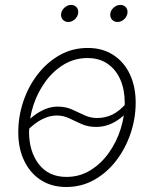

<svg xmlns="http://www.w3.org/2000/svg" viewBox="-20 -748 626 780"><path d="M249 11.7Q189.5 11.7 145.8 -16.6Q102.1 -44.9 78.1 -95.2Q54.2 -145.5 54.2 -210.9Q54.2 -274.4 74.5 -335.2Q94.7 -396 132.6 -445.3Q170.4 -494.6 222.2 -523.9Q273.9 -553.2 336.9 -553.2Q396 -553.2 439.7 -525.1Q483.4 -497.1 507.3 -447Q531.2 -397 531.2 -330.6Q531.2 -267.6 510.7 -206.5Q490.2 -145.5 452.6 -96.2Q415 -46.9 363.3 -17.6Q311.5 11.7 249 11.7ZM250 -29.3Q303.7 -29.3 347.2 -56.2Q390.6 -83 421.9 -126.7Q453.1 -170.4 470 -223.6Q486.8 -276.9 486.8 -329.6Q486.8 -382.8 469.2 -423.8Q451.7 -464.8 417.7 -488.5Q383.8 -512.2 335.4 -512.2Q283.7 -512.2 240.5 -486.6Q197.3 -460.9 165.3 -417.5Q133.3 -374 115.7 -320.6Q98.1 -267.1 98.1 -211.9Q98.1 -132.3 137.9 -80.8Q177.7 -29.3 250 -29.3ZM90.8 -217.8 72.8 -237.3Q94.7 -260.7 117.7 -278.1Q140.6 -295.4 164.8 -305.2Q189 -314.9 214.4 -314.9Q246.6 -314.9 272.7 -303.2Q298.8 -291.5 323 -280Q347.2 -268.6 374 -268.6Q407.7 -268.6 436 -282.2Q464.4 -295.9 493.2 -328.1L512.7 -310.5Q491.2 -284.7 468.5 -267.3Q445.8 -250 421.6 -241.2Q397.5 -232.4 370.1 -232.4Q337.4 -232.4 311.3 -244.1Q285.2 -255.9 261.2 -267.3Q237.3 -278.8 210.9 -278.8Q181.6 -278.8 151.4 -263.7Q121.1 -248.5 90.8 -217.8ZM457.5 -658.7Q442.9 -658.7 434.6 -668.9Q426.3 -679.2 428.2 -693.4Q430.7 -707.5 442.6 -717.8Q454.6 -728 469.2 -728Q483.4 -728 491.7 -718Q500 -708 497.6 -693.4Q495.1 -679.2 483.4 -668.9Q471.7 -658.7 457.5 -658.7ZM257.3 -658.7Q243.2 -658.7 234.6 -668.9Q226.1 -679.2 228.5 -693.4Q231 -707.5 242.9 -717.8Q254.9 -728 269 -728Q283.2 -728 291.5 -718Q299.8 -708 297.4 -693.4Q294.9 -679.2 283.2 -668.9Q271.5 -658.7 257.3 -658.7Z"/></svg>

Font: Inter ExtraLight
Style: Italic
Weight: 250
Italic angle: -9.3988°
Designer: Rasmus Andersson
Foundry: rsms
Version: Version 4.001;git-66647c0bb